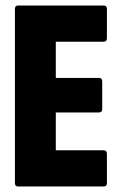

<svg xmlns="http://www.w3.org/2000/svg" viewBox="-20 -675 435 695"><path d="M45 0Q34 0 34 -13V-642Q34 -655 45 -655H356Q367 -655 367 -642V-537Q367 -524 356 -524H182V-393H339Q350 -393 350 -380V-281Q350 -268 339 -268H182V-131H356Q367 -131 367 -118V-13Q367 0 356 0Z"/></svg>

Font: Sofia Sans Extra Condensed Black
Style: Regular
Weight: 900
Designer: Botio Nikoltchev, Ani Petrova
Foundry: lettersoup
Version: Version 4.101